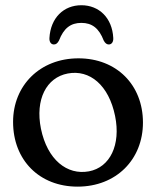

<svg xmlns="http://www.w3.org/2000/svg" viewBox="-20 -702 596 734"><path d="M291 -614.5C332 -614.5 358.5 -594 376.5 -547C382 -536.5 388.5 -532 396 -532C407 -532 414 -542 413 -557C409 -634 358.5 -682 291 -682C223.5 -682 173.5 -634 169 -557C168 -542 175 -532 186 -532C194 -532 200 -536.5 205.5 -547C223.5 -594 250 -614.5 291 -614.5ZM280 -479C132.5 -479 30 -375 30 -236C30 -90 130.5 11.5 276.5 11.5C424 11.5 526.5 -92 526.5 -233.5C526.5 -377.5 425.5 -479 280 -479ZM320 -47C236.5 -31.5 161 -91 136.5 -210C114 -322 157.5 -405.5 239 -421C323 -437 396 -376.5 420 -258.5C442.5 -148 400.5 -62 320 -47Z"/></svg>

Font: dr Title
Style: Regular
Weight: 400
Version: Version 1.000;hotconv 1.0.109;makeotfexe 2.5.65596